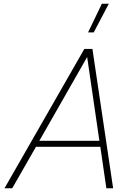

<svg xmlns="http://www.w3.org/2000/svg" viewBox="-20 -1000 697 1020"><path d="M45 0H4L428 -740H471L581 0H545L513 -220H171ZM443 -697 189 -252H508ZM558 -980 478 -828H448L521 -980Z"/></svg>

Font: Be Vietnam Pro Variable Thin
Style: Italic
Weight: 100
Italic angle: -12°
Designer: Lam Bao, Tony Le, Vietanh Nguyen
Foundry: Yellow Type Foundry
Version: Version 1.002